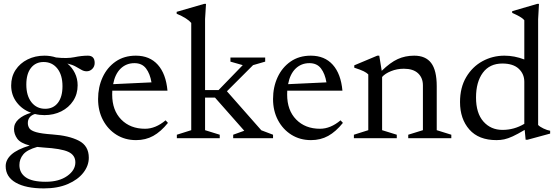

<svg xmlns="http://www.w3.org/2000/svg" viewBox="-20 -730 2942 1014"><path d="M214.5 -122Q188.5 -122 164.5 -128Q127 -116 127 -80Q127 -64.5 135.2 -52.2Q143.5 -40 171 -32Q198.5 -24 256.5 -20Q343.5 -14 396.2 13Q449 40 449 103Q449 145 420.2 182Q391.5 219 338.2 242Q285 265 211.5 265Q116.5 265 63.2 234.5Q10 204 10 147.5Q10 113.5 40.5 86Q71 58.5 137 38.5Q88 26 71 2.2Q54 -21.5 54 -49Q54 -78.5 78 -100.2Q102 -122 144 -134.5Q97 -151.5 68 -189.8Q39 -228 39 -278.5Q39 -325 62.2 -360.5Q85.5 -396 125.5 -416Q165.5 -436 214.5 -436Q247 -436 276 -426.5Q334 -420 372.8 -428Q411.5 -436 444 -436Q480 -436 480 -397.5Q480 -379 467.5 -366.2Q455 -353.5 437.5 -353.5Q423.5 -353.5 410.5 -361Q397.5 -368.5 380.2 -378.2Q363 -388 336 -394.5Q361 -373.5 375.5 -344Q390 -314.5 390 -279.5Q390 -233.5 366.8 -197.8Q343.5 -162 303.8 -142Q264 -122 214.5 -122ZM218.5 -155.5Q261.5 -155.5 285.8 -187Q310 -218.5 310 -274.5Q310 -334 282.8 -368.2Q255.5 -402.5 210.5 -402.5Q168 -402.5 143.5 -371.2Q119 -340 119 -283.5Q119 -224.5 146.2 -190Q173.5 -155.5 218.5 -155.5ZM82.5 141.5Q82.5 183 116 206.5Q149.5 230 221.5 230Q291.5 230 334.8 199.5Q378 169 378 127.5Q378 89 340.5 71.8Q303 54.5 209 49Q191.5 48 176.5 46Q123 61 102.8 85.5Q82.5 110 82.5 141.5Z M697.5 -436Q770.5 -436 813.5 -388Q856.5 -340 864.5 -251H573Q572.5 -241 572.5 -230.5Q572.5 -147.5 620.2 -98.8Q668 -50 746 -50Q801.5 -50 854.5 -94.5L867 -81Q829.5 -34.5 789.2 -12.2Q749 10 698.5 10Q640.5 10 595.2 -18.2Q550 -46.5 524 -95.5Q498 -144.5 498 -207Q498 -270 522 -322Q546 -374 590.8 -405Q635.5 -436 697.5 -436ZM690 -396.5Q647 -396.5 617.2 -367.8Q587.5 -339 577.5 -285.5L780 -295Q772.5 -340.5 751.2 -368.5Q730 -396.5 690 -396.5Z M1063 -42.5 1140.5 -18.5V0H914V-18.5L990 -42.5V-609Q980.5 -620.5 961.5 -632.8Q942.5 -645 913 -657.5V-667.5L1058 -709.5H1068L1063 -629.5V-254.5H1134.5L1262 -386L1197 -404.5V-426H1380.5V-404.5L1316.5 -386L1178.5 -248L1360 -42L1422 -18.5V0H1211.5V-18.5L1270 -39.5L1115.5 -214.5H1063Z M1621.5 -436Q1694.5 -436 1737.5 -388Q1780.5 -340 1788.5 -251H1497Q1496.5 -241 1496.5 -230.5Q1496.5 -147.5 1544.2 -98.8Q1592 -50 1670 -50Q1725.5 -50 1778.5 -94.5L1791 -81Q1753.5 -34.5 1713.2 -12.2Q1673 10 1622.5 10Q1564.5 10 1519.2 -18.2Q1474 -46.5 1448 -95.5Q1422 -144.5 1422 -207Q1422 -270 1446 -322Q1470 -374 1514.8 -405Q1559.5 -436 1621.5 -436ZM1614 -396.5Q1571 -396.5 1541.2 -367.8Q1511.5 -339 1501.5 -285.5L1704 -295Q1696.5 -340.5 1675.2 -368.5Q1654 -396.5 1614 -396.5Z M2136 -18.5 2213.5 -42.5V-279Q2213.5 -319 2187.8 -343Q2162 -367 2113 -367Q2076.5 -367 2045 -354.2Q2013.5 -341.5 1998 -323.5V-42.5L2075.5 -18.5V0H1849V-18.5L1925 -42.5V-337Q1917 -345.5 1901 -353.5Q1885 -361.5 1851 -372.5V-385L1972.5 -436H1983L1996 -356Q2041 -400 2080.5 -418Q2120 -436 2167.5 -436Q2228 -436 2257.2 -397.2Q2286.5 -358.5 2286.5 -274.5V-42.5L2363.5 -18.5V0H2136Z M2756 8 2751 -44Q2713 -21.5 2688 -10Q2663 1.5 2643.2 5.8Q2623.5 10 2602 10Q2508 10 2458.8 -46Q2409.5 -102 2409.5 -191Q2409.5 -267.5 2442 -322.5Q2474.5 -377.5 2528 -406.8Q2581.5 -436 2644 -436Q2696.5 -436 2749 -416V-623Q2740 -634 2723.2 -643.2Q2706.5 -652.5 2685 -662V-671L2817 -709.5H2826.5L2822 -628.5V-70Q2831 -60.5 2850.5 -51.2Q2870 -42 2885.5 -39.5V-24.5L2766 8ZM2749 -298Q2749 -339.5 2719.5 -367Q2690 -394.5 2633 -394.5Q2566 -394.5 2530 -345.8Q2494 -297 2494 -215Q2494 -132.5 2533 -88.2Q2572 -44 2634 -44Q2695.5 -44 2749 -76Z"/></svg>

Font: Newsreader Text
Style: Regular
Weight: 400
Designer: Hugues Gentile
Foundry: Production Type
Version: Version 1.002